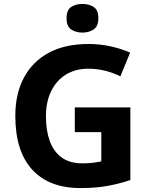

<svg xmlns="http://www.w3.org/2000/svg" viewBox="-20 -948 764 978"><path d="M361 -401H644V-31Q588 -12 527.5 -1Q467 10 390 10Q230 10 144 -84Q58 -178 58 -358Q58 -470 101.5 -552Q145 -634 228 -679Q311 -724 431 -724Q488 -724 543 -712Q598 -700 643 -680L593 -559Q560 -576 518 -587Q476 -598 430 -598Q364 -598 315.5 -568Q267 -538 240.5 -483.5Q214 -429 214 -355Q214 -285 233 -231Q252 -177 293 -146.5Q334 -116 400 -116Q432 -116 454.5 -119Q477 -122 496 -126V-275H361ZM400 -928Q433 -928 457 -912.5Q481 -897 481 -855Q481 -814 457 -798Q433 -782 400 -782Q366 -782 342.5 -798Q319 -814 319 -855Q319 -897 342.5 -912.5Q366 -928 400 -928Z"/></svg>

Font: Noto Sans Bengali
Style: Bold
Weight: 700
Designer: Jelle Bosma - Monotype Design Team
Foundry: Monotype Imaging Inc.
Version: Version 2.003; ttfautohint (v1.8.4.7-5d5b)